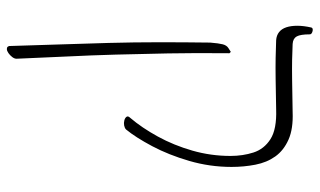

<svg xmlns="http://www.w3.org/2000/svg" viewBox="-206 -485 931 559"><g transform="rotate(90 259.5 -205.5)"><path d="M357 -107Q353 -103 345.5 -101.5Q338 -100 330.5 -102Q323 -104 320 -108.5Q317 -113 323 -119Q352 -153 377.5 -199.5Q403 -246 418.5 -300Q434 -354 434 -411Q434 -447 424 -478Q414 -509 385 -527.5Q356 -546 298 -544Q247 -543 211 -542.5Q175 -542 148.5 -542.5Q122 -543 97 -544Q83 -545 73.5 -552.5Q64 -560 59.5 -573.5Q55 -587 55 -605.5Q55 -624 60 -646Q61 -650 65.5 -650.5Q70 -651 75 -648.5Q80 -646 80 -642Q80 -615 86 -604Q92 -593 108 -592Q129 -591 153.5 -590.5Q178 -590 213.5 -590.5Q249 -591 306 -592Q355 -594 386.5 -580Q418 -566 435.5 -541.5Q453 -517 459.5 -483.5Q466 -450 466 -414Q466 -351 448.5 -291Q431 -231 405.5 -183Q380 -135 357 -107ZM123 240Q119 240 117 238.5Q115 237 114 233Q112 163 109.5 90.5Q107 18 105 -56Q103 -130 103 -204.5Q103 -279 104 -352Q106 -377 109 -388.5Q112 -400 120 -405L131 -412L135 -408Q134 -310 135.5 -229Q137 -148 139 -76.5Q141 -5 144.5 65.5Q148 136 151 212Q151 218 146 224.5Q141 231 134.5 235.5Q128 240 123 240Z"/></g></svg>

Font: Noto Rashi Hebrew ExtraLight
Style: Regular
Weight: 250
Version: Version 1.006